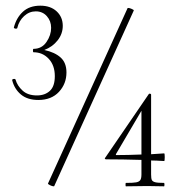

<svg xmlns="http://www.w3.org/2000/svg" viewBox="-20 -655 627 676"><path d="M214 -400Q214 -360 187.5 -331.5Q161 -303 115 -303Q77 -303 54 -322Q31 -341 23 -372Q22 -376 28 -377Q34 -378 35 -374Q41 -353 59.5 -336Q78 -319 110 -319Q138 -319 155.5 -335Q173 -351 173 -387Q173 -425 151.5 -448Q130 -471 98 -471Q96 -471 96 -477Q96 -483 98 -483Q127 -483 143.5 -507Q160 -531 160 -557Q160 -581 145 -598Q130 -615 106 -615Q83 -615 65 -598.5Q47 -582 41 -557Q41 -554 36 -554Q33 -554 30.5 -555.5Q28 -557 29 -559Q38 -593 61 -614Q84 -635 122 -635Q158 -635 179.5 -615Q201 -595 201 -564Q201 -536 183 -513Q165 -490 136 -479Q173 -471 193.5 -452.5Q214 -434 214 -400ZM169 1Q164 1 156 -3Q148 -7 149 -9L429 -626Q429 -627 432 -627Q436 -627 444 -623.5Q452 -620 451 -618L171 0Q171 1 169 1ZM558 1 499 0 423 1Q422 1 422 -5Q422 -11 423 -11Q449 -11 459.5 -13Q470 -15 474 -21Q478 -27 478 -41V-92Q410 -94 353 -94Q351 -94 349.5 -96Q348 -98 350 -99L504 -324Q506 -326 509 -325Q512 -324 512 -322V-112L558 -115Q560 -115 560 -102Q560 -88 558 -88Q528 -90 512 -90V-41Q512 -27 514.5 -21.5Q517 -16 526 -13.5Q535 -11 558 -11Q559 -9 559 -5Q559 -1 558 1ZM478 -111V-265L388 -112Q387 -109 390 -109Q430 -109 478 -111Z"/></svg>

Font: Cormorant Garamond Light
Style: Regular
Weight: 300
Designer: Christian Thalmann (Catharsis Fonts)
Version: Version 3.000